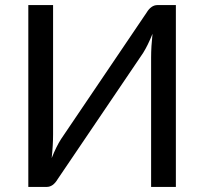

<svg xmlns="http://www.w3.org/2000/svg" viewBox="-20 -736 804 756"><path d="M672.5 0H575V-510Q575 -552 580.5 -603Q562.5 -558 543.5 -527.5L207 -30.5Q189 0 164 0H91.5V-716H189V-206.5Q189 -164.5 183.5 -113.5Q201.5 -159 220.5 -188.5L557 -686Q575 -716 600 -716H672.5Z"/></svg>

Font: Verano Sans
Style: Regular
Weight: 400
Designer: Lukasz Dziedzic with Adam Twardoch and Botio Nikoltchev
Foundry: tyPoland Lukasz Dziedzic
Version: Version 3.001;December 28, 2019;FontCreator 12.0.0.2547 64-b